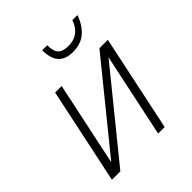

<svg xmlns="http://www.w3.org/2000/svg" viewBox="-200 -866 999 999"><g transform="rotate(-45 300.0 -366.5)"><path d="M50 0 162 -530H210L112 -67L488 -530H550L438 0H390L488 -463L112 0ZM377 -613Q325 -613 297.5 -641.5Q270 -670 270 -733H307Q307 -687 325 -669.5Q343 -652 382 -652Q464 -652 492 -733H529Q511 -679 474 -646Q437 -613 377 -613Z"/></g></svg>

Font: Geist Mono ExtraLight
Style: Italic
Weight: 200
Italic angle: -12°
Monospace: yes
Designer: Basement.studio, Andrés Briganti, Mateo Zaragoza
Foundry: Basement.studio, Vercel, Andrés Briganti, Guido Ferreyra, Mateo Zaragoza
Version: Version 1.500; ttfautohint (v1.8.4.7-5d5b)